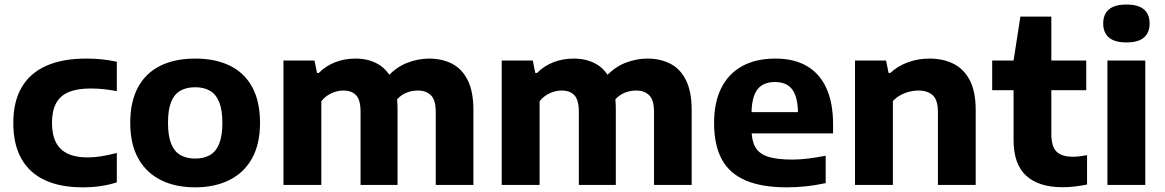

<svg xmlns="http://www.w3.org/2000/svg" viewBox="-20 -813 5119 844"><path d="M343.5 10.5Q245 10.5 177 -21.2Q109 -53 73.8 -115.8Q38.5 -178.5 38.5 -272.5Q38.5 -366.5 75.5 -429.5Q112.5 -492.5 184 -524Q255.5 -555.5 358.5 -555.5Q395.5 -555.5 429.2 -552Q463 -548.5 493.5 -541.5V-412.5Q463 -418 435.5 -421Q408 -424 378 -424Q319.5 -424 282 -408.2Q244.5 -392.5 226.5 -359Q208.5 -325.5 208.5 -273.5Q208.5 -220 226.2 -186.5Q244 -153 278.8 -137Q313.5 -121 365 -121Q394.5 -121 424 -125.8Q453.5 -130.5 493.5 -140.5V-11.5Q462 -1 423.8 4.8Q385.5 10.5 343.5 10.5Z M838 10.5Q751 10.5 687 -21.5Q623 -53.5 587.8 -116.5Q552.5 -179.5 552.5 -273Q552.5 -366 586.5 -429Q620.5 -492 684.5 -523.8Q748.5 -555.5 838 -555.5Q927.5 -555.5 991.5 -523.8Q1055.5 -492 1089.2 -429.2Q1123 -366.5 1123 -273Q1123 -180 1088 -117Q1053 -54 988.8 -21.8Q924.5 10.5 838 10.5ZM838 -116Q875.5 -116 902.2 -131Q929 -146 943.2 -180.5Q957.5 -215 957.5 -272.5Q957.5 -330.5 943.2 -365Q929 -399.5 902.2 -414.5Q875.5 -429.5 838 -429.5Q800 -429.5 773.2 -414.5Q746.5 -399.5 732.5 -365.5Q718.5 -331.5 718.5 -273.5Q718.5 -215.5 732.5 -181Q746.5 -146.5 773.2 -131.2Q800 -116 838 -116Z M1226 0V-547H1362.5L1373.5 -492.5H1381.5Q1411.5 -523 1452.8 -539.2Q1494 -555.5 1543 -555.5Q1596.5 -555.5 1638.2 -533.2Q1680 -511 1703.8 -462Q1727.5 -413 1727.5 -333.5V0H1565V-320.5Q1565 -374 1545.2 -394.5Q1525.5 -415 1490.5 -415Q1472 -415 1454 -409.5Q1436 -404 1420 -393.5Q1404 -383 1392.5 -367.5V0ZM1895.5 0V-320.5Q1895.5 -374 1874 -394.5Q1852.5 -415 1818 -415Q1797.5 -415 1778.5 -409.5Q1759.5 -404 1743.2 -392.2Q1727 -380.5 1715 -362.5L1680 -472.5Q1721 -518 1769.8 -536.8Q1818.5 -555.5 1866 -555.5Q1923 -555.5 1967 -533Q2011 -510.5 2036 -460.5Q2061 -410.5 2061 -329.5V0Z M2185.5 0V-547H2322L2333 -492.5H2341Q2371 -523 2412.2 -539.2Q2453.5 -555.5 2502.5 -555.5Q2556 -555.5 2597.8 -533.2Q2639.5 -511 2663.2 -462Q2687 -413 2687 -333.5V0H2524.5V-320.5Q2524.5 -374 2504.8 -394.5Q2485 -415 2450 -415Q2431.5 -415 2413.5 -409.5Q2395.5 -404 2379.5 -393.5Q2363.5 -383 2352 -367.5V0ZM2855 0V-320.5Q2855 -374 2833.5 -394.5Q2812 -415 2777.5 -415Q2757 -415 2738 -409.5Q2719 -404 2702.8 -392.2Q2686.5 -380.5 2674.5 -362.5L2639.5 -472.5Q2680.5 -518 2729.2 -536.8Q2778 -555.5 2825.5 -555.5Q2882.5 -555.5 2926.5 -533Q2970.5 -510.5 2995.5 -460.5Q3020.5 -410.5 3020.5 -329.5V0Z M3438.5 10.5Q3329.5 10.5 3258.5 -19.5Q3187.5 -49.5 3153.2 -112Q3119 -174.5 3119 -273Q3119 -362.5 3150.5 -425.8Q3182 -489 3242.2 -522.2Q3302.5 -555.5 3389 -555.5Q3471.5 -555.5 3528 -522Q3584.5 -488.5 3613.2 -424.2Q3642 -360 3642 -267.5V-226.5H3201.5V-320H3515.5L3488 -309.5Q3488 -361 3476.8 -392.5Q3465.5 -424 3443 -438.2Q3420.5 -452.5 3386.5 -452.5Q3352.5 -452.5 3329.5 -438.2Q3306.5 -424 3295 -392.8Q3283.5 -361.5 3283.5 -310V-246.5Q3283.5 -197 3299.5 -167.5Q3315.5 -138 3354.5 -124.8Q3393.5 -111.5 3463 -111.5Q3496.5 -111.5 3534.2 -116.2Q3572 -121 3609.5 -128.5V-8Q3563 2 3520.8 6.2Q3478.5 10.5 3438.5 10.5Z M3738.5 0V-547H3875L3886 -492.5H3894Q3926.5 -523 3971 -539.2Q4015.5 -555.5 4066 -555.5Q4125.5 -555.5 4171.2 -532.8Q4217 -510 4243 -460.2Q4269 -410.5 4269 -329.5V0H4103V-320Q4103 -373.5 4080.2 -394.2Q4057.5 -415 4017 -415Q3997 -415 3976.5 -409.8Q3956 -404.5 3937.5 -394.2Q3919 -384 3905 -368.5V0Z M4651 10Q4546.5 10 4491 -40.5Q4435.5 -91 4435.5 -197.5V-547L4465.5 -740H4601.5V-226.5Q4601.5 -168.5 4624.5 -146.2Q4647.5 -124 4697 -124Q4711 -124 4725.5 -125.8Q4740 -127.5 4758.5 -131V-2Q4735.5 3 4707 6.5Q4678.5 10 4651 10ZM4341.5 -416.5V-547H4755V-416.5Z M4848 0V-547H5014.5V0ZM4931.5 -626.5Q4879.5 -626.5 4854.5 -648.2Q4829.5 -670 4829.5 -709.5Q4829.5 -750 4854.5 -771.5Q4879.5 -793 4931.5 -793Q4984 -793 5008.8 -771.5Q5033.5 -750 5033.5 -709.5Q5033.5 -670 5008.8 -648.2Q4984 -626.5 4931.5 -626.5Z"/></svg>

Font: Encode Sans SemiExpanded
Style: Bold
Weight: 700
Width: 6
Designer: Multiple Designers
Foundry: Impallari Type
Version: Version 3.002